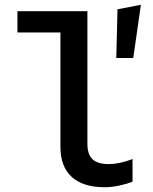

<svg xmlns="http://www.w3.org/2000/svg" viewBox="-20 -774 640 804"><path d="M418 10Q328 10 280.5 -33Q233 -76 233 -160V-638H53V-727H346V-172Q346 -127 367.5 -107Q389 -87 434 -87Q458 -87 482 -92Q506 -97 535 -108V-13Q512 -4 480 3Q448 10 418 10ZM467 -531 472 -735 570 -754 538 -531Z"/></svg>

Font: Red Hat Mono SemiBold
Style: Regular
Weight: 600
Monospace: yes
Designer: Pentagram, MCKL
Foundry: Pentagram, MCKL
Version: Version 1.023